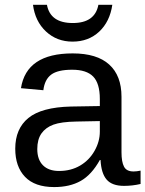

<svg xmlns="http://www.w3.org/2000/svg" viewBox="-20 -757 596 787"><path d="M202.1 9.8C244.8 9.8 281 1.4 310.8 -15.4C340.6 -32.1 366.7 -60.7 389.2 -101.1H392.1C394 -64.6 402.4 -37.8 417.2 -20.8C432 -3.7 455.7 4.9 488.3 4.9C511.4 4.9 534 2.3 556.2 -2.9V-57.6C545.4 -55.3 535.8 -54.2 527.3 -54.2C508.1 -54.2 495.1 -60.8 488.3 -74C481.4 -87.2 478 -106.8 478 -132.8V-360.4C478 -418 461.3 -462 427.7 -492.4C394.2 -522.9 344.2 -538.1 277.8 -538.1C151.5 -538.1 80.9 -490.6 65.9 -395.5L157.7 -387.2C161.3 -416.5 172 -437.8 189.9 -451.2C207.8 -464.5 236.5 -471.2 275.9 -471.2C314.9 -471.2 343.6 -461.9 361.8 -443.4C380 -424.8 389.2 -394 389.2 -351.1V-322.3L270.5 -320.3C190.4 -318.4 132.4 -302.7 96.4 -273.4C60.5 -244.1 42.5 -202.1 42.5 -147.5C42.5 -98.6 55.8 -60.2 82.5 -32.2C109.2 -4.2 149.1 9.8 202.1 9.8ZM222.2 -56.2C193.5 -56.2 171.5 -64 156 -79.6C140.5 -95.2 132.8 -117.4 132.8 -146C132.8 -172.4 138.5 -193.7 149.9 -210C161.3 -226.2 177.7 -238.3 199 -246.1C220.3 -253.9 251.6 -258.1 293 -258.8L389.2 -260.7V-217.3C389.2 -190.3 381.9 -164 367.4 -138.4C352.9 -112.9 333.2 -92.8 308.1 -78.1C283 -63.5 254.4 -56.2 222.2 -56.2ZM277.3 -586.4C321 -586.4 357.3 -600 386.5 -627.2C415.6 -654.4 433.6 -691.1 440.4 -737.3H383.3C373.9 -687.5 338.9 -662.6 278.3 -662.6C216.8 -662.6 181.5 -687.5 172.4 -737.3H115.2C121.1 -692.1 138.8 -655.6 168.5 -627.9C198.1 -600.3 234.4 -586.4 277.3 -586.4Z"/></svg>

Font: Arimo
Style: Regular
Weight: 400
Designer: Steve Matteson
Foundry: Monotype Imaging Inc.
Version: Version 1.32